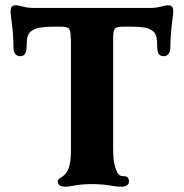

<svg xmlns="http://www.w3.org/2000/svg" viewBox="-20 -698 697 728"><path d="M199 -10Q199 -15 202.5 -18.5Q206 -22 211 -25Q222 -31 229 -40Q240 -53 244.5 -75Q249 -97 249 -130V-553.2Q248 -554.1 248 -557Q248 -582 241 -589.5Q234 -597 209 -597H187Q152 -597 130.5 -593Q109 -589 96 -578Q87 -570 84 -557Q81 -544 81 -525Q81 -504 75.5 -494.5Q70 -485 56 -485Q45 -485 38 -493.5Q31 -502 31 -518Q31 -548 28.5 -576Q26 -604 23 -625Q20 -646 20 -656Q20 -660 22 -668Q25 -678 41 -678Q46 -678 50.5 -677Q55 -676 59 -675Q82 -668 105 -668H269H319H389H552Q575 -668 598 -675Q602 -676 606.5 -677Q611 -678 616 -678Q632 -678 635 -668Q637 -660 637 -656Q637 -646 634 -625Q631 -604 628.5 -576Q626 -548 626 -518Q626 -502 619 -493.5Q612 -485 601 -485Q587 -485 581.5 -494.5Q576 -504 576 -525Q576 -544 573 -557.5Q570 -571 561 -579Q548 -590 527.5 -593.5Q507 -597 470 -597H448Q423 -597 416 -589.5Q409 -582 409 -557V-140Q409 -115 410.5 -96.5Q412 -78 418 -60Q424 -43 430 -36.5Q436 -30 449 -30H451Q460 -30 464.5 -24.5Q469 -19 469 -10Q469 -1 461.5 4.5Q454 10 439 10Q430 10 422.5 9Q415 8 407 7Q370 0 328.3 0Q288 0 253 7Q240 10 229 10Q199 10 199 -10Z"/></svg>

Font: Raigarh
Style: Regular
Weight: 400
Designer: jaikishan Patel
Foundry: MagicType
Version: Version 1.000;FEAKit 1.0